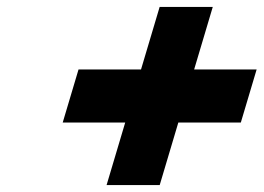

<svg xmlns="http://www.w3.org/2000/svg" viewBox="-20 -691 759 553"><path d="M440 -158 493.6 -338H673.6L719.2 -491H539.2L592.8 -671H439.8L386.2 -491H206.2L160.6 -338H340.6L287 -158Z"/></svg>

Font: Hussar
Style: BdOblThree
Weight: 700
Foundry: Cannot Into Space Fonts
Version: Version 2.00